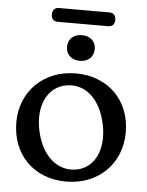

<svg xmlns="http://www.w3.org/2000/svg" viewBox="-55 -810 665 867"><g transform="rotate(5 278.0 -377.0)"><path d="M147.5 -735C147.5 -715 158.5 -704 177 -704H405.5C424 -704 435 -715 435 -735C435 -755 424 -766.5 405.5 -766.5H177C158.5 -766.5 147.5 -755 147.5 -735ZM291.5 -537C330 -537 354 -561 354 -595.5C354 -630 330 -653.5 291.5 -653.5C253 -653.5 228.5 -630 228.5 -595.5C228.5 -560.5 253 -537 291.5 -537ZM280 -479C132.5 -479 30 -375 30 -236C30 -90 130.5 11.5 276.5 11.5C424 11.5 526.5 -92 526.5 -233.5C526.5 -377.5 425.5 -479 280 -479ZM320 -47C236.5 -31.5 161 -91 136.5 -210C114 -322 157.5 -405.5 239 -421C323 -437 396 -376.5 420 -258.5C442.5 -148 400.5 -62 320 -47Z"/></g></svg>

Font: dr Title
Style: Regular
Weight: 400
Version: Version 1.000;hotconv 1.0.109;makeotfexe 2.5.65596